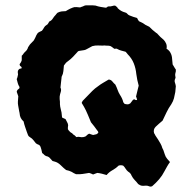

<svg xmlns="http://www.w3.org/2000/svg" viewBox="-20 -655 725 724"><path d="M643 -330Q642 -325 642 -319Q642 -313 641 -308Q639 -296 636 -284.5Q633 -273 626 -262Q616 -248 608.5 -232.5Q601 -217 593 -200Q586 -194 579.5 -188.5Q573 -183 567 -177Q557 -167 561 -153Q562 -152 563.5 -149Q565 -146 566 -144Q571 -136 576 -129Q581 -121 585.5 -113Q590 -105 592 -97Q593 -95 594 -93Q595 -91 596 -89Q602 -70 605 -64Q608 -58 621 -44Q615 -36 610 -27Q605 -18 600 -9Q592 7 580 21Q568 35 554 47Q548 50 542.5 47.5Q537 45 531 45Q527 45 522.5 45.5Q518 46 513 45Q509 44 506 42Q503 40 501 39Q495 31 488 24Q481 17 476 7Q473 -2 463 -8Q457 -13 453.5 -19Q450 -25 445 -30Q439 -33 428 -31Q418 -21 404.5 -13.5Q391 -6 382 5Q372 2 364 0Q356 -2 347 -3Q344 -2 340 -0.5Q336 1 331 3Q327 1 323.5 -0.5Q320 -2 316 -3Q310 -2 304 -1Q298 0 291 1Q286 2 280 2Q274 2 267 2Q263 0 258.5 -2Q254 -4 250 -7Q246 -9 240.5 -11Q235 -13 229 -14Q225 -17 219.5 -22Q214 -27 209 -32Q198 -43 185 -46Q184 -46 178 -48Q173 -53 168.5 -58.5Q164 -64 156 -66Q154 -66 152 -67.5Q150 -69 148 -70Q146 -72 143.5 -74.5Q141 -77 139 -78Q136 -93 133 -101Q130 -108 125 -109.5Q120 -111 115 -115Q111 -120 106 -126.5Q101 -133 94 -137Q88 -140 85.5 -146Q83 -152 81 -158Q78 -167 74.5 -177Q71 -187 69 -197Q55 -209 54 -227Q54 -230 53 -232Q50 -249 48.5 -257Q47 -265 47.5 -272Q48 -279 49 -292L43 -309Q44 -314 47 -317Q50 -320 53 -322Q53 -324 53.5 -325.5Q54 -327 53 -328Q49 -334 47 -341.5Q45 -349 43 -357Q45 -360 46 -365Q47 -370 48 -374Q48 -379 47 -383Q47 -392 55 -396Q57 -396 58.5 -396.5Q60 -397 61 -397Q63 -402 58.5 -404.5Q54 -407 54 -413Q56 -415 58.5 -419.5Q61 -424 62 -428V-445Q65 -447 67.5 -451Q70 -455 74 -459Q83 -466 86 -477Q92 -488 102 -497Q106 -500 108.5 -504.5Q111 -509 113 -513Q115 -518 117 -522Q119 -526 122 -530Q125 -533 129.5 -535Q134 -537 138 -539Q143 -545 146 -551Q149 -557 156 -561Q160 -563 161.5 -566.5Q163 -570 166 -574Q174 -577 179 -585Q184 -593 190 -599Q192 -602 194 -604Q196 -606 197 -607Q205 -611 212.5 -612Q220 -613 228 -613Q231 -615 235.5 -617.5Q240 -620 244 -622Q255 -627 260 -628Q265 -629 282 -627Q284 -628 287 -629Q290 -630 293 -631Q296 -633 298 -633.5Q300 -634 304 -635H328Q331 -635 334 -634.5Q337 -634 340 -634Q345 -632 350 -631Q355 -630 359 -629Q364 -628 368.5 -627.5Q373 -627 378 -626Q381 -626 382 -627Q383 -627 386 -630Q388 -630 388.5 -630.5Q389 -631 390 -631Q396 -630 402 -632Q408 -634 414 -634Q418 -631 420.5 -629Q423 -627 424 -624Q436 -612 452 -608Q457 -607 460 -603Q463 -599 468 -597Q475 -594 482.5 -591.5Q490 -589 497 -587Q498 -585 498.5 -584Q499 -583 500 -581Q502 -579 504 -575Q508 -573 513.5 -570.5Q519 -568 523 -565Q528 -561 533 -559Q538 -557 543 -554Q549 -548 555.5 -542Q562 -536 569 -531Q570 -530 571.5 -529.5Q573 -529 574 -527Q579 -521 585 -515.5Q591 -510 597 -505Q603 -499 606.5 -490.5Q610 -482 608 -471Q612 -469 614.5 -466.5Q617 -464 619 -462Q627 -451 628.5 -438.5Q630 -426 631 -412Q634 -408 636.5 -403Q639 -398 643 -393V-386Q642 -382 641 -377.5Q640 -373 641 -368Q643 -363 641 -359Q637 -351 639.5 -344Q642 -337 643 -330ZM503 -332Q497 -353 494 -376Q492 -397 484.5 -416Q477 -435 461 -451Q459 -453 457 -456Q455 -459 453 -460Q446 -462 438 -464Q430 -466 423 -470Q421 -472 417 -471.5Q413 -471 411 -471Q400 -480 396 -481.5Q392 -483 379 -483Q377 -483 374.5 -483.5Q372 -484 369 -483Q360 -483 349.5 -483.5Q339 -484 328 -481Q314 -474 308.5 -470.5Q303 -467 297.5 -466Q292 -465 278 -463Q277 -462 275.5 -462Q274 -462 273 -460Q264 -450 255.5 -441Q247 -432 236 -424Q228 -419 221 -408Q220 -398 219 -387Q218 -376 213 -367Q212 -366 212 -361Q211 -353 210 -343.5Q209 -334 208 -325Q212 -317 209 -308Q206 -299 205 -291Q205 -287 205 -281.5Q205 -276 206 -271Q206 -267 206 -262.5Q206 -258 207 -253Q208 -247 209.5 -241.5Q211 -236 212 -231Q213 -226 213 -221.5Q213 -217 214 -212Q217 -210 220 -209Q223 -208 227 -206Q229 -201 232.5 -195.5Q236 -190 237 -183Q236 -179 236 -175.5Q236 -172 236 -168Q238 -164 241 -161Q244 -158 246 -156Q253 -153 256 -148Q260 -146 263 -143Q266 -140 268 -138Q275 -140 281 -138.5Q287 -137 294 -138Q302 -139 306 -143.5Q310 -148 316 -151Q321 -149 324.5 -148Q328 -147 331 -146Q337 -147 342.5 -148.5Q348 -150 351 -156Q350 -160 346 -164Q337 -177 323 -194Q310 -226 304 -238.5Q298 -251 288 -267Q289 -269 290 -271.5Q291 -274 292 -275Q301 -285 310 -293.5Q319 -302 328 -312Q333 -317 338.5 -321.5Q344 -326 350 -330Q359 -337 368.5 -342.5Q378 -348 388 -354Q389 -355 391 -355Q399 -354 404 -347.5Q409 -341 415 -336Q420 -326 423.5 -316Q427 -306 432 -298Q442 -283 445 -269Q446 -268 447.5 -266.5Q449 -265 450 -263Q455 -262 460 -261.5Q465 -261 471 -265Q474 -268 476.5 -272Q479 -276 481 -278Q486 -282 489.5 -279Q493 -276 497 -279Q496 -283 495 -286Q494 -289 493 -291Q496 -302 498 -312Q500 -322 503 -332Z"/></svg>

Font: Darumadrop One
Style: Regular
Weight: 400
Version: Version 1.000